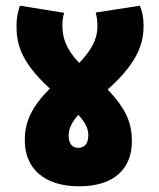

<svg xmlns="http://www.w3.org/2000/svg" viewBox="-20 -652 559 674"><path d="M443 -156C443 -218 425 -267 358 -338C473 -439 484 -512 484 -562C484 -591 479 -613 471 -632L316 -608C319 -596 322 -581 322 -564C322 -531 317 -493 258 -431C209 -483 199 -522 199 -564C199 -582 202 -596 205 -607L50 -632C44 -615 38 -591 38 -564C38 -512 42 -444 155 -341C82 -268 67 -214 67 -159C67 -61 135 2 258 2C381 2 443 -60 443 -156ZM221 -176C221 -198 229 -219 255 -249C283 -218 290 -198 290 -177C290 -144 273 -133 255 -133C234 -133 221 -147 221 -176Z"/></svg>

Font: Noto Sans Devanagari UI Condensed Black
Style: Regular
Weight: 900
Width: 3
Designer: Jelle Bosma - Monotype Design Team
Foundry: Monotype Imaging Inc.
Version: Version 2.004